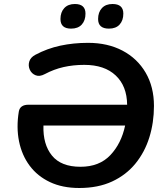

<svg xmlns="http://www.w3.org/2000/svg" viewBox="-20 -929 825 959"><path d="M376 10Q292 10 229.5 -19.5Q167 -49 128 -101.5Q89 -154 75 -223.5Q61 -293 74 -372Q80 -406 123 -406H615Q614 -499 558 -552Q502 -605 401 -605Q346 -605 297.5 -594Q249 -583 204 -559Q178 -545 158 -553Q138 -561 129 -580.5Q120 -600 126 -621Q132 -642 156 -655Q216 -687 281.5 -701Q347 -715 420 -715Q518 -715 592 -676Q666 -637 707.5 -566Q749 -495 749 -400Q749 -317 726 -243Q703 -169 656.5 -112Q610 -55 540 -22.5Q470 10 376 10ZM382 -96Q476 -96 531 -154Q586 -212 605 -302H197Q194 -208 239.5 -152Q285 -96 382 -96ZM524 -786Q470 -786 470 -834Q470 -868 489 -888.5Q508 -909 542 -909Q596 -909 596 -861Q596 -827 577.5 -806.5Q559 -786 524 -786ZM335 -786Q282 -786 282 -834Q282 -868 301 -888.5Q320 -909 354 -909Q407 -909 407 -861Q407 -827 388.5 -806.5Q370 -786 335 -786Z"/></svg>

Font: Nunito
Style: Bold Italic
Weight: 700
Italic angle: -9°
Designer: Vernon Adams
Foundry: Vernon Adams
Version: Version 3.601; ttfautohint (v1.8.2.53-6de2)